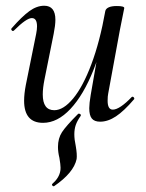

<svg xmlns="http://www.w3.org/2000/svg" viewBox="-20 -415 508 669"><path d="M167 234Q164 234 162 231Q160 228 162 226Q186 205 190 181Q191 177 191 169Q191 159 187 135Q182 115 182 97Q182 67 196 45.5Q210 24 252 -18Q253 -19 255 -19Q258 -19 260.5 -16.5Q263 -14 261 -11Q249 6 244 20.5Q239 35 239 53Q239 71 244 94Q249 123 247 139Q237 187 168 234ZM64 -64Q64 -88 70 -119L106 -297Q109 -312 109 -323Q109 -352 91 -352Q72 -352 29 -309Q27 -307 25 -307Q22 -307 20 -310.5Q18 -314 21 -317Q56 -357 82 -376Q108 -395 134 -395Q173 -395 173 -346Q173 -327 167 -297L135 -138Q129 -108 129 -86Q129 -31 169 -31Q201 -31 235 -72Q269 -113 298.5 -191.5Q328 -270 347 -377L361 -376Q341 -260 306 -172Q271 -84 225.5 -35.5Q180 13 130 13Q64 13 64 -64ZM291 -38Q291 -54 296 -84L347 -377Q349 -385 359 -389.5Q369 -394 387 -394Q413 -394 413 -387L409 -367Q400 -324 398 -312L357 -89Q355 -80 355 -64Q355 -33 373 -33Q385 -33 402 -44.5Q419 -56 439 -77Q440 -78 442 -78Q445 -78 447 -74.5Q449 -71 447 -69Q412 -28 384 -9.5Q356 9 329 9Q309 9 300 -2Q291 -13 291 -38Z"/></svg>

Font: Cormorant Garamond Medium
Style: Italic
Weight: 500
Italic angle: -10°
Designer: Christian Thalmann (Catharsis Fonts)
Foundry: Catharsis Fonts
Version: Version 4.000